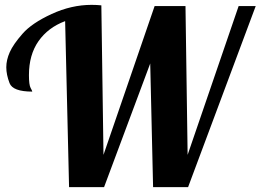

<svg xmlns="http://www.w3.org/2000/svg" viewBox="-20 -770 1072 790"><path d="M99.1 -460.9Q99.1 -420.4 106 -408.2Q112.8 -396 112.8 -393.1Q32.7 -393.1 19.3 -428Q5.9 -462.9 5.9 -493.2Q5.9 -523.4 20.3 -555.7Q34.7 -587.9 72.8 -631.3Q110.8 -674.8 192.4 -712.4Q273.9 -750 356.9 -750Q377.4 -750 397 -748L405.8 -132.8L616.2 -745.1H743.2L752 -132.8L961.9 -745.1H1032.2L753.9 0H609.9L598.1 -508.8L408.2 0H264.2L248 -683.1Q177.7 -656.7 138.4 -600.6Q99.1 -544.4 99.1 -460.9Z"/></svg>

Font: Lobster-Regular
Style: Regular
Weight: 400
Designer: Pablo Impallari
Foundry: Pablo Impallari
Version: Version 1.007; ttfautohint (v1.1) -l 8 -r 50 -G 50 -x 14 -D 